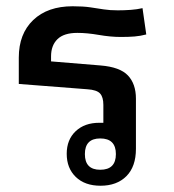

<svg xmlns="http://www.w3.org/2000/svg" viewBox="-20 -585 555 613"><path d="M414 -270V-110Q414 -53 383.5 -22.5Q353 8 301 8Q251 8 222 -20Q193 -48 193 -94Q193 -139 221.5 -166Q250 -193 297 -193Q304 -193 310 -193V-250Q310 -275 299.5 -286.5Q289 -298 259 -300L40 -317V-401Q40 -477 86 -521Q132 -565 212 -565Q246 -565 269 -561.5Q292 -558 311.5 -555Q331 -552 356 -552Q377 -552 397.5 -553.5Q418 -555 435 -559L447 -475Q428 -470 409.5 -468.5Q391 -467 366 -467Q333 -467 295.5 -473.5Q258 -480 227 -480Q184 -480 163.5 -460Q143 -440 143 -405V-389L301 -376Q363 -371 388.5 -344Q414 -317 414 -270ZM300 -143Q251 -143 251 -93Q251 -43 300 -43Q350 -43 350 -93Q350 -143 300 -143Z"/></svg>

Font: Noto Sans Thai Looped Medium
Style: Regular
Weight: 500
Designer: Sasikarn Vongin, Ben Mitchell
Foundry: The Fontpad Ltd
Version: Version 1.001; ttfautohint (v1.8.4.7-5d5b)